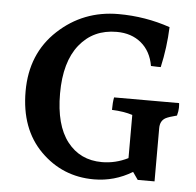

<svg xmlns="http://www.w3.org/2000/svg" viewBox="-49 -746 778 762"><g transform="rotate(5 340.0 -365.0)"><path d="M663 -365Q664 -359 664 -346.5Q664 -334 659 -315Q627 -307 614 -300Q593 -288 593 -259V-47H526L505 -77Q434 -34 352 -34Q227 -34 139.5 -121.5Q52 -209 52 -359Q52 -509 152.5 -602.5Q253 -696 393 -696Q500 -696 599 -662Q596 -581 578 -501Q574 -501 565.5 -501Q557 -501 539 -502Q529 -560 490 -592.5Q451 -625 392 -625Q299 -625 244 -556.5Q189 -488 189 -362Q189 -236 240 -170.5Q291 -105 378 -105Q432 -105 482 -130V-302Q448 -313 400 -315Q400 -345 404 -365Z"/></g></svg>

Font: Halant Semibold
Style: Regular
Weight: 600
Version: Version 1.100;PS 1.0;hotconv 1.0.78;makeotf.lib2.5.61930; tt